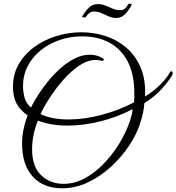

<svg xmlns="http://www.w3.org/2000/svg" viewBox="-20 -954 951 1035"><path d="M316 61Q214 61 156.5 -2Q99 -65 99 -181Q99 -254 129 -332Q87 -361 68.5 -397.5Q50 -434 50 -486Q50 -555 81.5 -609Q113 -663 166 -701.5Q219 -740 285 -760Q351 -780 419 -780Q486 -780 549 -759.5Q612 -739 661.5 -696.5Q711 -654 738.5 -589Q766 -524 762 -434Q809 -463 843.5 -497.5Q878 -532 894 -561Q899 -570 904 -570Q909 -570 910.5 -562Q912 -554 905 -543Q880 -504 843.5 -466Q807 -428 758 -398Q757 -376 751.5 -348.5Q746 -321 736 -291Q717 -230 675.5 -168Q634 -106 577 -54Q520 -2 453 29.5Q386 61 316 61ZM349 -310Q433 -310 526.5 -334.5Q620 -359 702 -402Q704 -415 704 -427.5Q704 -440 704 -452Q704 -554 668.5 -622Q633 -690 570 -724Q507 -758 423 -758Q358 -758 300.5 -738Q243 -718 198.5 -682Q154 -646 129 -597Q104 -548 104 -489Q104 -462 111.5 -430.5Q119 -399 147 -374Q161 -404 185 -441.5Q209 -479 240.5 -517.5Q272 -556 308.5 -588Q345 -620 384.5 -639.5Q424 -659 464 -659Q481 -659 498.5 -655Q516 -651 532 -641Q540 -636 540 -632Q540 -629 535.5 -627Q531 -625 524 -627Q511 -631 495 -631Q459 -631 422 -609.5Q385 -588 350 -553.5Q315 -519 285 -479.5Q255 -440 232.5 -402.5Q210 -365 198 -339Q259 -310 349 -310ZM324 37Q380 37 433.5 9Q487 -19 534.5 -67Q582 -115 619 -174Q656 -233 678 -295Q684 -312 689 -330.5Q694 -349 695 -366Q614 -323 522 -300Q430 -277 346 -277Q253 -277 184 -304Q153 -225 153 -149Q153 -56 201.5 -9.5Q250 37 324 37ZM690 -929Q679 -905 657.5 -881Q636 -857 606 -857Q585 -857 565.5 -866Q546 -875 526.5 -883.5Q507 -892 487 -892Q472 -892 461 -883.5Q450 -875 444 -863Q443 -860 435 -860Q421 -860 423 -865Q435 -887 456 -909.5Q477 -932 507 -932Q529 -932 548.5 -924Q568 -916 587.5 -907.5Q607 -899 627 -899Q643 -899 653.5 -908Q664 -917 671 -931Q673 -934 679 -934Q684 -934 687.5 -932.5Q691 -931 690 -929Z"/></svg>

Font: Great Vibes
Style: Regular
Weight: 400
Designer: Robert E. Leuschke, Viktoriya Grabowska, Viviana Monsalve, Eben Sorkin
Foundry: Robert E. Leuschke
Version: Version 1.103; ttfautohint (v1.8.4.7-5d5b)